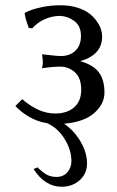

<svg xmlns="http://www.w3.org/2000/svg" viewBox="-20 -459 441 726"><path d="M207 -398.9Q177.7 -398.9 149.4 -386.5Q121.1 -374 102.1 -352.1L88.9 -353Q75.2 -390.6 73.2 -408.2L75.2 -411.1Q99.1 -423.8 136.5 -431.6Q173.8 -439.5 210 -439Q244.1 -439 271.7 -430.4Q299.3 -421.9 316.4 -408.9Q333.5 -396 345.2 -379.6Q356.9 -363.3 361.6 -348.6Q366.2 -334 366.2 -320.8Q366.2 -284.7 343.8 -261.2Q321.3 -237.8 283.2 -228Q334.5 -212.9 354.7 -184.3Q375 -155.8 375 -108.9Q375 -65.9 336.4 -31.7Q297.9 2.4 222.2 8.8Q259.8 34.2 284.4 75.9Q309.1 117.7 309.1 159.2Q309.1 197.3 281.5 222.2Q253.9 247.1 212.9 247.1Q149.9 247.1 106.9 180.2L122.1 173.8Q139.6 191.4 155.5 200.7Q171.4 210 193.8 210Q218.8 210 234.4 192.9Q250 175.8 250 149.9Q250 107.9 224.1 66.2Q198.2 24.4 158.2 6.8Q121.1 1 90.1 -17.3Q59.1 -35.6 38.1 -58.1L64 -84Q126.5 -29.8 188 -29.8Q233.4 -29.8 260.3 -53.2Q287.1 -76.7 287.1 -119.1Q287.1 -165 262.9 -186Q238.8 -207 209 -207Q179.2 -207 138.2 -201.2Q142.1 -211.4 142.1 -226.1Q142.1 -230.5 139.2 -253.9Q140.1 -253.9 168.7 -250.5Q197.3 -247.1 210 -247.1Q243.7 -247.1 264.9 -267.1Q286.1 -287.1 286.1 -323.2Q286.1 -360.8 261.2 -379.4Q236.3 -397.9 207 -398.9Z"/></svg>

Font: Linear Smooth
Style: Regular
Weight: 400
Designer: Philipp H. Poll, Flanker
Foundry: Philipp H. Poll, reworked by Flanker
Version: Version 1.061 | FøM Fix